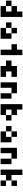

<svg xmlns="http://www.w3.org/2000/svg" viewBox="2773 -3533 760 6346"><g transform="rotate(90 3153.0 -360.0)"><path d="M540 0Q419.9 0 179.7 0Q179.7 -59.6 179.7 -179.7Q240.2 -179.7 360.4 -179.7Q360.4 -240.2 360.4 -360.4Q299.8 -360.4 179.7 -360.4Q179.7 -419.9 179.7 -540Q240.2 -540 360.4 -540Q360.4 -599.6 360.4 -719.7Q419.9 -719.7 540 -719.7Q540 -540 540 -179.7Q540 -120.1 540 0ZM179.7 -179.7Q120.1 -179.7 0 -179.7Q0 -240.2 0 -360.4Q59.6 -360.4 179.7 -360.4Q179.7 -299.8 179.7 -179.7Z M1081.1 -179.7Q1081.1 -240.2 1081.1 -360.4Q1140.6 -360.4 1260.7 -360.4Q1260.7 -299.8 1260.7 -179.7Q1260.7 -120.1 1260.7 0Q1140.6 0 900.4 0Q900.4 -59.6 900.4 -179.7Q960.9 -179.7 1081.1 -179.7ZM720.7 -360.4Q780.3 -360.4 900.4 -360.4Q900.4 -299.8 900.4 -179.7Q840.8 -179.7 720.7 -179.7Q720.7 -240.2 720.7 -360.4ZM900.4 -540Q960.9 -540 1081.1 -540Q1081.1 -480.5 1081.1 -360.4Q1020.5 -360.4 900.4 -360.4Q900.4 -419.9 900.4 -540Z M1621.1 -360.4Q1561.5 -360.4 1441.4 -360.4Q1441.4 -419.9 1441.4 -540Q1501 -540 1621.1 -540Q1621.1 -599.6 1621.1 -719.7Q1681.6 -719.7 1801.8 -719.7Q1801.8 -480.5 1801.8 0Q1741.2 0 1621.1 0Q1621.1 -120.1 1621.1 -360.4Z M2161.1 -179.7Q2101.6 -179.7 1981.4 -179.7Q1981.4 -240.2 1981.4 -360.4Q2041 -360.4 2161.1 -360.4Q2161.1 -419.9 2161.1 -540Q2281.2 -540 2521.5 -540Q2521.5 -480.5 2521.5 -360.4Q2461.9 -360.4 2341.8 -360.4Q2341.8 -299.8 2341.8 -179.7Q2401.4 -179.7 2521.5 -179.7Q2521.5 -120.1 2521.5 0Q2401.4 0 2161.1 0Q2161.1 -59.6 2161.1 -179.7Z M2881.8 -540Q2942.4 -540 3062.5 -540Q3062.5 -480.5 3062.5 -360.4Q3002 -360.4 2881.8 -360.4Q2881.8 -240.2 2881.8 0Q2822.3 0 2702.1 0Q2702.1 -179.7 2702.1 -540Q2761.7 -540 2881.8 -540ZM3062.5 -360.4Q3122.1 -360.4 3242.2 -360.4Q3242.2 -240.2 3242.2 0Q3182.6 0 3062.5 0Q3062.5 -120.1 3062.5 -360.4Z M3422.9 -179.7Q3422.9 -360.4 3422.9 -719.7Q3482.4 -719.7 3602.5 -719.7Q3602.5 -660.2 3602.5 -540Q3663.1 -540 3783.2 -540Q3783.2 -480.5 3783.2 -360.4Q3722.7 -360.4 3602.5 -360.4Q3602.5 -299.8 3602.5 -179.7Q3663.1 -179.7 3783.2 -179.7Q3783.2 -120.1 3783.2 0Q3663.1 0 3422.9 0Q3422.9 -59.6 3422.9 -179.7ZM3783.2 -360.4Q3842.8 -360.4 3962.9 -360.4Q3962.9 -299.8 3962.9 -179.7Q3903.3 -179.7 3783.2 -179.7Q3783.2 -240.2 3783.2 -360.4Z M4503.9 -179.7Q4503.9 -240.2 4503.9 -360.4Q4563.5 -360.4 4683.6 -360.4Q4683.6 -299.8 4683.6 -179.7Q4683.6 -120.1 4683.6 0Q4563.5 0 4323.2 0Q4323.2 -59.6 4323.2 -179.7Q4383.8 -179.7 4503.9 -179.7ZM4143.6 -360.4Q4203.1 -360.4 4323.2 -360.4Q4323.2 -299.8 4323.2 -179.7Q4263.7 -179.7 4143.6 -179.7Q4143.6 -240.2 4143.6 -360.4ZM4323.2 -540Q4383.8 -540 4503.9 -540Q4503.9 -480.5 4503.9 -360.4Q4443.4 -360.4 4323.2 -360.4Q4323.2 -419.9 4323.2 -540Z M5043.9 -540Q5104.5 -540 5224.6 -540Q5224.6 -480.5 5224.6 -360.4Q5164.1 -360.4 5043.9 -360.4Q5043.9 -240.2 5043.9 0Q4984.4 0 4864.3 0Q4864.3 -179.7 4864.3 -540Q4923.8 -540 5043.9 -540ZM5224.6 -360.4Q5284.2 -360.4 5404.3 -360.4Q5404.3 -240.2 5404.3 0Q5344.7 0 5224.6 0Q5224.6 -120.1 5224.6 -360.4Z M5764.6 -360.4Q5825.2 -360.4 5945.3 -360.4Q5945.3 -299.8 5945.3 -179.7Q5884.8 -179.7 5764.6 -179.7Q5764.6 -120.1 5764.6 0Q5705.1 0 5585 0Q5585 -240.2 5585 -719.7Q5644.5 -719.7 5764.6 -719.7Q5764.6 -599.6 5764.6 -360.4ZM5945.3 -540Q6004.9 -540 6125 -540Q6125 -480.5 6125 -360.4Q6065.4 -360.4 5945.3 -360.4Q5945.3 -419.9 5945.3 -540ZM5945.3 -179.7Q6004.9 -179.7 6125 -179.7Q6125 -120.1 6125 0Q6065.4 0 5945.3 0Q5945.3 -59.6 5945.3 -179.7Z"/></g></svg>

Font: Pixelfont
Style: 5 px
Weight: 400
Designer: Eugene Lysy
Version: Version 1.0.2 (beta)